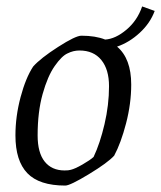

<svg xmlns="http://www.w3.org/2000/svg" viewBox="-20 -568 501 597"><path d="M344 -423Q388 -386 388 -305Q388 -246 372 -184.5Q356 -123 335 -84Q315 -62 256.5 -26.5Q198 9 183 9Q102 9 65 -29.5Q28 -68 28 -147Q28 -206 44 -266Q60 -326 83 -361Q106 -387 160.5 -422Q215 -457 233 -457Q277 -457 307 -445Q339 -447 373 -475.5Q407 -504 422 -548L461 -534Q447 -496 414.5 -466Q382 -436 344 -423ZM319 -300Q319 -352 295 -381.5Q271 -411 227 -411Q208 -411 190 -402Q172 -394 150 -362.5Q128 -331 112.5 -275.5Q97 -220 97 -147Q97 -93 119 -65.5Q141 -38 181 -38Q194 -38 200 -40Q213 -43 236.5 -56.5Q260 -70 271 -80Q291 -122 305 -182Q319 -242 319 -300Z"/></svg>

Font: Grenze Light
Style: Italic
Weight: 300
Italic angle: -10°
Designer: Renata Polastri
Foundry: Omnibus-Type
Version: Version 1.002; ttfautohint (v1.8)